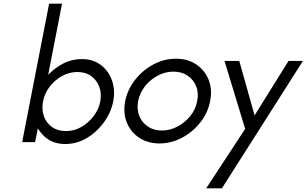

<svg xmlns="http://www.w3.org/2000/svg" viewBox="-20 -770 1661 1040"><path d="M334 10Q298 10 270 -0.5Q242 -11 221 -30.5Q200 -50 185 -75L170 0H100L246 -750H316L241 -365Q278 -403 323.5 -426.5Q369 -450 423 -450Q485 -450 527 -417.5Q569 -385 587 -333Q605 -281 593 -220Q581 -160 543 -107.5Q505 -55 450.5 -22.5Q396 10 334 10ZM337 -60Q382 -60 421 -82.5Q460 -105 487.5 -141.5Q515 -178 523 -220Q531 -263 518 -299Q505 -335 474.5 -357.5Q444 -380 399 -380Q354 -380 314.5 -357.5Q275 -335 248 -299Q221 -263 213 -220Q205 -178 217.5 -141.5Q230 -105 261 -82.5Q292 -60 337 -60Z M844 7Q781 7 734.5 -23.5Q688 -54 667 -106Q646 -158 658 -222Q671 -286 712 -338Q753 -390 811 -421Q869 -452 933 -452Q997 -452 1043 -421Q1089 -390 1110 -338Q1131 -286 1118 -222Q1106 -158 1064.5 -106Q1023 -54 965 -23.5Q907 7 844 7ZM857 -63Q901 -63 941.5 -84.5Q982 -106 1011 -142Q1040 -178 1048 -222Q1057 -267 1042.5 -303Q1028 -339 996 -360.5Q964 -382 919 -382Q875 -382 834.5 -360.5Q794 -339 765.5 -303Q737 -267 728 -222Q720 -178 734.5 -142Q749 -106 781 -84.5Q813 -63 857 -63Z M1097 250 1308 -72 1196 -440H1276L1359 -145L1543 -440H1621L1182 250Z"/></svg>

Font: Teachers
Style: Italic
Weight: 400
Italic angle: -11°
Designer: Alfredo Marco Pradil, Chank Diesel
Version: Version 1.001